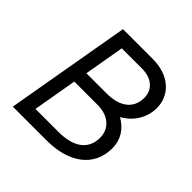

<svg xmlns="http://www.w3.org/2000/svg" viewBox="-180 -856 1013 1013"><g transform="rotate(45 326.0 -350.0)"><path d="M56 0H311C466 0 583 -73 583 -216C583 -279 552 -328 495 -361C561 -398 599 -461 599 -533C599 -627 524 -700 401 -700H178ZM322 -76H149L192 -323H365C450 -323 498 -274 498 -210C498 -119 429 -76 322 -76ZM206 -399 245 -624H395C473 -624 514 -580 514 -524C514 -441 453 -399 356 -399Z"/></g></svg>

Font: Fixel Display 20240404
Style: Italic
Weight: 400
Italic angle: -10°
Designer: AlfaBravo + MacPaw
Foundry: Kyrylo Tkachov, Marchela Mozhyna, Serhii Makarenko, Maria Weinstein, Zakhar Kryvoshyya
Version: Version 1.211;Glyphs 3.2 (3225)